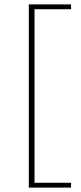

<svg xmlns="http://www.w3.org/2000/svg" viewBox="-20 -731 367 873"><path d="M137 -689V100H303V122H111V-711H303V-689Z"/></svg>

Font: Ysabeau Infant Extralight
Style: Regular
Weight: 200
Designer: Christian Thalmann (Catharsis Fonts)
Version: Version 0.003